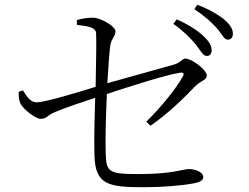

<svg xmlns="http://www.w3.org/2000/svg" viewBox="-20 -805 1040 803"><path d="M797 -621C818 -596 828 -571 844 -571C858 -571 865 -579 865 -595C865 -614 855 -632 829 -656C805 -678 769 -702 719 -724L705 -705C747 -676 776 -646 797 -621ZM885 -689C907 -665 917 -639 932 -639C945 -639 954 -647 954 -664C954 -684 942 -703 916 -725C892 -744 856 -766 805 -785L793 -767C836 -737 862 -715 885 -689ZM76 -427 58 -421C58 -404 59 -385 65 -373C77 -347 130 -308 149 -308C176 -308 175 -321 209 -336C254 -355 327 -379 378 -396C376 -330 373 -230 375 -156C378 -29 436 -22 588 -22C656 -22 740 -29 784 -37C811 -41 830 -49 830 -64C830 -87 794 -98 770 -98C745 -98 703 -77 561 -77C433 -77 424 -85 422 -167C420 -225 423 -322 427 -412C518 -442 677 -493 734 -501C748 -503 752 -497 744 -484C714 -431 656 -360 592 -296L609 -279C688 -333 759 -405 796 -444C820 -468 845 -470 845 -489C845 -512 783 -560 755 -560C742 -560 736 -543 708 -535L429 -457C433 -524 437 -583 441 -613C444 -641 463 -653 463 -674C463 -695 401 -731 369 -731C349 -731 324 -728 301 -721L302 -701C350 -695 380 -691 382 -666C384 -624 381 -524 380 -442C313 -421 169 -377 133 -377C110 -377 95 -396 76 -427Z"/></svg>

Font: Noto Serif TC Light
Style: Regular
Weight: 300
Designer: Ryoko NISHIZUKA 西塚涼子 (kana & ideographs); Frank Grießhammer (Latin, Greek & Cyrillic); Wenlong ZHANG 张文龙 (bopomofo); San
Foundry: Adobe
Version: Version 2.001;hotconv 1.1.0;makeotfexe 2.6.0